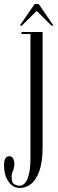

<svg xmlns="http://www.w3.org/2000/svg" viewBox="-75 -682 285 951"><path d="M23.5 249Q-12 249 -33.5 217Q-55 185 -55 136Q-55 92 -29 92Q-15.5 92 -9.8 103.5Q-4 115 -4 131Q-4 148 -10.8 163.2Q-17.5 178.5 -17.5 193.5Q-17.5 224.5 -3.2 231.2Q11 238 20 238Q47.5 238 61.8 202.5Q76 167 76 100.5V-513.5H31.5V-523.5H136V45.5Q136 119.5 120.2 164.2Q104.5 209 79 229Q53.5 249 23.5 249ZM23 -555 96.5 -662H117L190 -555H180L106.5 -628L33 -555Z"/></svg>

Font: Imbue 100pt Light
Style: Regular
Weight: 300
Designer: Tyler Finck
Foundry: Etcetera Type Company
Version: Version 1.102; ttfautohint (v1.8.3)